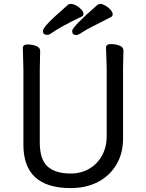

<svg xmlns="http://www.w3.org/2000/svg" viewBox="-20 -941 750 985"><path d="M397 -855Q292 -805.2 238.3 -767.1Q231 -762.2 222.2 -762.2Q200.2 -762.2 200.2 -781.5Q200.2 -800.8 263.2 -857.9Q326.2 -915 330.6 -918Q335 -920.9 345.5 -920.9Q356 -920.9 370.6 -912.8Q385.3 -904.8 396.7 -892.8Q408.2 -880.9 408.2 -869.9Q408.2 -858.9 397 -855ZM548.3 -853Q426.3 -792 403.8 -776.6Q381.3 -761.2 372.1 -761.2Q350.1 -761.2 350.1 -782.2Q350.1 -803.2 480 -916Q485.4 -920.9 495.4 -920.9Q505.4 -920.9 520.3 -912.4Q535.2 -903.8 546.6 -891.4Q558.1 -878.9 558.1 -867.9Q558.1 -856.9 548.3 -853ZM186 -680.2 184.1 -584V-210Q184.1 -122.1 224.6 -86.4Q265.1 -50.8 342.3 -50.8Q396 -50.8 438 -75.4Q480 -100.1 503.7 -143.6Q527.3 -187 527.3 -242.2V-595.2L523.9 -696.8Q523.9 -714.8 548.6 -714.8Q573.2 -714.8 593.3 -707Q613.3 -699.2 613.3 -682.1L611.3 -594.2V-230Q611.3 -153.8 577.1 -96.4Q543 -39.1 482.7 -7.6Q422.4 23.9 342.3 23.9Q100.1 23.9 100.1 -198.2V-585.9L97.2 -694.8Q97.2 -712.9 121.6 -712.9Q146 -712.9 166 -704.8Q186 -696.8 186 -680.2Z"/></svg>

Font: LXGW WenKai GB Screen
Style: Regular
Weight: 400
Designer: LXGW / Fontworks Inc.
Foundry: LXGW / Fontworks Inc.
Version: Version 1.321;February 19, 2024;FontCreator 14.0.0.2901 64-b